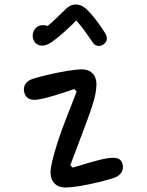

<svg xmlns="http://www.w3.org/2000/svg" viewBox="-20 -838 660 863"><path d="M207.2 -63.2Q207.2 -82 214.7 -113.5Q222.2 -145 236.8 -192Q246.5 -222.7 259.8 -259Q273.2 -295.3 286.8 -329.8Q297.2 -356 307.2 -381.6Q317.2 -407.2 324.5 -426.8L313.7 -437.7Q264.8 -420.7 220.9 -407.5Q177 -394.3 147.2 -390Q124.2 -387.3 109.5 -394.7Q94.8 -402 89.3 -421.5Q83.5 -442.7 93.9 -459.7Q104.3 -476.7 130.3 -484.7Q154.8 -492.3 197.3 -502.3Q239.8 -512.3 282.1 -519.2Q324.3 -526.2 349.7 -526.2Q378.2 -526.2 395.8 -508.4Q413.5 -490.7 413.5 -458.7Q413.5 -441.7 409 -416.7Q404.5 -391.7 394.3 -361.7Q385.3 -333.7 371.7 -296.7Q358 -259.7 344.3 -223.5Q314 -144.8 296 -95.5L306.7 -84.7Q321.8 -88.8 337.9 -93.7Q354 -98.5 370.8 -103.8Q397 -111.7 423.2 -118.3Q449.3 -125 468 -127.3Q494.8 -131 510.7 -125.2Q526.5 -119.5 531 -100.3Q536.2 -78.5 525.2 -62Q514.3 -45.5 490 -37.5Q466.5 -29.8 425.2 -19.7Q383.8 -9.5 341.8 -2.3Q299.8 4.8 272.8 4.8Q254 4.8 239.1 -2.9Q224.2 -10.7 215.7 -26Q207.2 -41.3 207.2 -63.2ZM139.2 -710.2Q149.8 -722 165.1 -724.3Q180.3 -726.7 193.9 -721Q207.5 -715.3 213.2 -705.2L174.7 -706Q198.3 -723.8 221.6 -745.3Q244.8 -766.8 268.5 -790.2L275.2 -797.2Q297.2 -818.5 321.9 -817.8Q346.7 -817.2 368.7 -797Q389.8 -776.8 411.4 -748.6Q433 -720.3 451 -691.8Q460.8 -677 460.2 -663.6Q459.5 -650.2 447.5 -640.3Q435.3 -630.2 420.8 -631.6Q406.2 -633 396.5 -647.3L392.2 -654Q371.2 -685.2 349.9 -713.2Q328.7 -741.2 305.3 -765.8L340.7 -763.8Q305.2 -727.5 272.6 -697.8Q240 -668.2 215.8 -651.3Q195.7 -636.3 176.2 -633.4Q156.7 -630.5 142.5 -642.3Q133.5 -649.8 129.5 -661.8Q125.5 -673.8 127.8 -686.9Q130.2 -700 139.2 -710.2Z"/></svg>

Font: Monaspace Radon Var
Style: Regular
Weight: 400
Designer: Riley Cran and the Lettermatic Team
Version: Version 1.000 (Monaspace Radon Var)